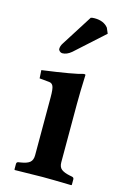

<svg xmlns="http://www.w3.org/2000/svg" viewBox="-107 -726 501 778"><g transform="rotate(15 143.0 -337.0)"><path d="M174.8 -673.8Q180.7 -675.8 190.9 -675.8Q229 -675.8 248 -651.9L257.8 -628.9L138.2 -521Q119.1 -504.9 100.1 -504.9Q94.2 -504.9 89.1 -509.5Q84 -514.2 84 -519Q84 -531.2 91.8 -543ZM210.9 -321.3V-77.1Q210.9 -57.1 222.4 -48.1Q233.9 -39.1 257.8 -34.2L268.1 -32.2Q275.9 -30.3 275.9 -22.9V0L273.9 2Q192.9 0 153.8 0L37.1 2L35.2 0V-22.9Q35.2 -30.8 42 -32.2L54.2 -34.2Q79.1 -38.1 90.1 -47.6Q101.1 -57.1 101.1 -77.1V-320.8Q101.1 -356 95.9 -366.9Q90.8 -377.9 79.1 -378.9L38.1 -382.8L36.1 -417Q169.9 -435.1 207 -446.8Q213.9 -446.8 213.9 -443.8Q210.9 -371.1 210.9 -321.3Z"/></g></svg>

Font: Linux Libertine
Style: Semibold
Weight: 600
Designer: Philipp H. Poll
Foundry: Philipp H. Poll
Version: Version 5.1.2 ; ttfautohint (v0.9)